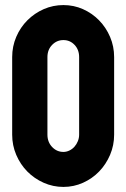

<svg xmlns="http://www.w3.org/2000/svg" viewBox="-20 -727 497 757"><path d="M230 -128Q242 -128 253.5 -133.5Q265 -139 273.5 -148.5Q282 -158 287 -170.5Q292 -183 292 -196V-502Q292 -531 274 -550Q256 -569 230 -569Q204 -569 185.5 -550Q167 -531 167 -502V-196Q167 -167 185.5 -147.5Q204 -128 230 -128ZM230 10Q189 10 152 -6.5Q115 -23 87.5 -51Q60 -79 44 -116.5Q28 -154 28 -196V-502Q28 -544 44 -581.5Q60 -619 88 -647Q116 -675 152.5 -691Q189 -707 230 -707Q271 -707 307 -691Q343 -675 370.5 -647Q398 -619 414 -581.5Q430 -544 430 -502V-196Q430 -154 414 -116.5Q398 -79 371 -51Q344 -23 307.5 -6.5Q271 10 230 10Z"/></svg>

Font: AL Dynamic
Style: Bold
Weight: 700
Version: Version 1.000; ttfautohint (v1.8.2) -l 8 -r 50 -G 200 -x 14 